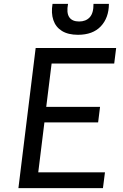

<svg xmlns="http://www.w3.org/2000/svg" viewBox="-20 -976 640 996"><path d="M75.5 0 165 -727H582.5L572.5 -646.5H207L252.5 -685L216.5 -394.5L179.5 -421.5H499L489 -341H184L214 -370.5L172.5 -34L138 -82H524.5L514 0ZM384.5 -795.5Q333.5 -795.5 301.2 -815.5Q269 -835.5 256.8 -871.8Q244.5 -908 252.5 -956H333Q324 -910 339 -887.2Q354 -864.5 390.5 -864.5Q425 -864.5 445.2 -886Q465.5 -907.5 465 -956H545Q544.5 -883.5 503 -839.5Q461.5 -795.5 384.5 -795.5Z"/></svg>

Font: Spline Sans Mono
Style: Italic
Weight: 400
Italic angle: -4°
Monospace: yes
Designer: Eben Sorkin, Mirko Velimirovic
Foundry: Sorkin Type
Version: Version 1.004